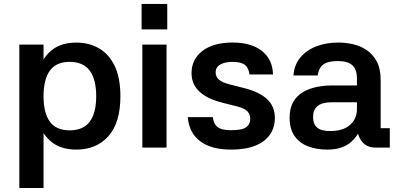

<svg xmlns="http://www.w3.org/2000/svg" viewBox="-20 -738 1992 960"><path d="M197.7 -515V202H76.7V-515ZM362 10Q288 10 241.8 -25.2Q195.7 -60.3 175 -120.5Q154.3 -180.7 154.3 -256.3Q154.3 -333 175 -393.5Q195.7 -454 241.8 -489.5Q288 -525 362 -525Q425.3 -525 475 -496.3Q524.7 -467.7 553.3 -408.5Q582 -349.3 582 -256.3Q582 -124.3 522 -57.2Q462 10 362 10ZM327.7 -86.3Q396 -86.3 428.5 -129.5Q461 -172.7 461 -257Q461 -341.3 428.5 -385Q396 -428.7 327.7 -428.7Q261.3 -428.7 229.5 -385Q197.7 -341.3 197.7 -257Q197.7 -172.7 229.5 -129.5Q261.3 -86.3 327.7 -86.3Z M812.7 -515V0H691.7V-515ZM688 -718.3H816.3V-591H688Z M1227.7 -365.7Q1222.3 -401.7 1202.3 -415.2Q1182.3 -428.7 1143.3 -428.7Q1104.3 -428.7 1081.3 -415.3Q1058.3 -402 1058.3 -376.3Q1058.3 -354.3 1074.2 -340.2Q1090 -326 1127 -316.3L1199.3 -298Q1275.7 -279 1315 -242.7Q1354.3 -206.3 1354.3 -148.3Q1354.3 -75 1298 -32.5Q1241.7 10 1135.3 10Q1036.3 10 980.7 -32Q925 -74 919 -152.3H1044Q1048.3 -117.3 1068.5 -102.2Q1088.7 -87 1133.3 -87Q1191 -87 1211.2 -102Q1231.3 -117 1231.3 -143.3Q1231.3 -167.3 1216.2 -182.3Q1201 -197.3 1165 -206L1092.7 -224.3Q1016.7 -243.3 977.2 -280Q937.7 -316.7 937.7 -372Q937.7 -442 992.5 -483.7Q1047.3 -525.3 1143.3 -525.3Q1236.3 -525.3 1289.7 -483.2Q1343 -441 1345 -365.7Z M1929 0H1858Q1814 0 1790 -30Q1766 -60 1764.3 -109.7L1787.7 -108Q1769.7 -54.7 1728 -22.3Q1686.3 10 1616.3 10Q1560.3 10 1517.8 -7.2Q1475.3 -24.3 1451.7 -59.5Q1428 -94.7 1428 -149.3Q1428 -197.3 1446.5 -228.8Q1465 -260.3 1495.8 -278Q1526.7 -295.7 1563.7 -303.2Q1600.7 -310.7 1637.7 -310.7H1764.7V-345Q1764.7 -389.7 1742.2 -411.2Q1719.7 -432.7 1668.7 -432.7Q1618.3 -432.7 1596 -415.2Q1573.7 -397.7 1568.3 -360.7H1447.3Q1451 -413.7 1481.7 -450.5Q1512.3 -487.3 1561.8 -506.3Q1611.3 -525.3 1671.7 -525.3Q1705.7 -525.3 1742.5 -517.5Q1779.3 -509.7 1811.2 -489Q1843 -468.3 1863.2 -431.7Q1883.3 -395 1883.3 -337V-97H1929ZM1545.3 -153Q1545.3 -117 1566 -99.8Q1586.7 -82.7 1631.3 -82.7Q1694.3 -82.7 1729.5 -112.8Q1764.7 -143 1764.7 -193.3V-226.7H1638.7Q1590.7 -226.7 1568 -208Q1545.3 -189.3 1545.3 -153Z"/></svg>

Font: 42dot Sans Light
Style: Regular
Weight: 300
Designer: 42dot
Version: Version 1.000